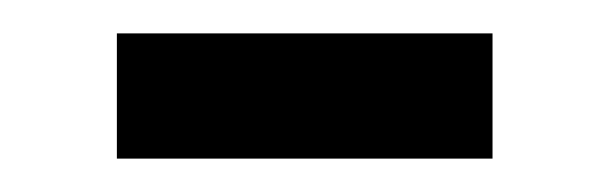

<svg xmlns="http://www.w3.org/2000/svg" viewBox="-20 -320 365 115"><path d="M275 -300V-225H50V-300Z"/></svg>

Font: Trochut
Style: Bold
Weight: 700
Designer: Andreu Balius
Foundry: Andreu Balius
Version: Version 1.001